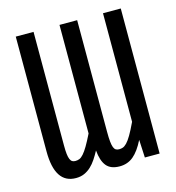

<svg xmlns="http://www.w3.org/2000/svg" viewBox="-99 -723 748 816"><g transform="rotate(-15 275.0 -314.5)"><path d="M122.1 -638.2V-138.2Q122.1 -115.2 123.8 -100.6Q125.5 -85.9 129.2 -77.4Q132.8 -68.8 138.4 -65.4Q144 -62 152.3 -62Q161.6 -62 170.2 -65.4Q178.7 -68.8 188.2 -79.6Q197.8 -90.3 209.2 -109.6Q220.7 -128.9 236.3 -160.6V-638.2H314V-147.5Q314 -120.6 315.7 -104Q317.4 -87.4 321 -78.1Q324.7 -68.8 330.6 -65.4Q336.4 -62 344.7 -62Q353.5 -62 361.3 -64.7Q369.1 -67.4 378.7 -77.1Q388.2 -86.9 399.9 -106.7Q411.6 -126.5 427.7 -160.6V-638.2H505.9V0H440.9L437 -78.6Q414.6 -33.7 389.2 -12.5Q363.8 8.8 328.6 8.8Q289.1 8.8 270.5 -13.9Q252 -36.6 248 -82.5Q237.8 -63.5 226.8 -46.9Q215.8 -30.3 202.4 -17.8Q189 -5.4 172.9 1.7Q156.7 8.8 136.2 8.8Q43.9 8.8 43.9 -133.3V-638.2Z"/></g></svg>

Font: Code New Roman
Style: Regular
Weight: 400
Monospace: yes
Designer: Sam Radian
Foundry: Code New Roman
Version: Version 2.00 November 29, 2014